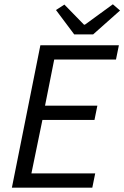

<svg xmlns="http://www.w3.org/2000/svg" viewBox="-20 -865 573 885"><path d="M34.8 0 166.1 -656.3H528L514.6 -590.6H229.9L187.6 -378H428.8L415.5 -312.2H175.5L124.8 -65.7H418.8L405.5 0ZM322.2 -706.3 238 -818.8 276.8 -843.9 367.2 -751.2H371.2L500.2 -845.2L533.3 -816.6L409.1 -706.3Z"/></svg>

Font: Source Sans Variable
Style: Italic
Weight: 200
Italic angle: -11°
Designer: Paul D. Hunt
Foundry: Adobe Systems Incorporated
Version: Version 3.006;hotconv 1.0.111;makeotfexe 2.5.65597